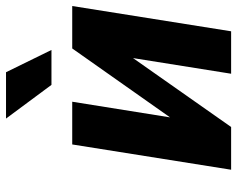

<svg xmlns="http://www.w3.org/2000/svg" viewBox="-95 -693 788 638"><g transform="rotate(-90 299.0 -374.0)"><path d="M54 0H196L425 -326L373 0H514L598 -528H457L228 -203L280 -528H138ZM224 -748 336 -597H452L378 -748Z"/></g></svg>

Font: Aerodynamic
Style: Obl
Weight: 500
Designer: Google
Version: Version 2.000980; 2014